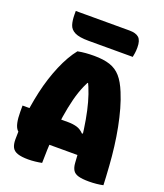

<svg xmlns="http://www.w3.org/2000/svg" viewBox="-166 -1034 982 1151"><g transform="rotate(20 325.0 -458.0)"><path d="M10 -283H301Q331 -283 356 -276Q381 -269 402 -247L469 -272L462 -117H72Q49 -117 35.5 -131.5Q22 -146 16 -174.5Q10 -203 10 -243ZM238 0Q218 4 195.5 6.5Q173 9 152 9Q109 9 84 0.5Q59 -8 49 -27Q39 -46 39 -78Q39 -131 43 -184Q47 -237 55 -288Q63 -339 74 -388Q85 -437 99.5 -482Q114 -527 131 -567Q148 -607 167.5 -641Q187 -675 208 -701Q234 -706 259 -708Q284 -710 312 -710Q372 -710 413 -696.5Q454 -683 482.5 -650.5Q511 -618 534 -561Q552 -518 566.5 -466.5Q581 -415 592 -358.5Q603 -302 610.5 -242Q618 -182 622 -123Q625 -79 626.5 -52Q628 -25 629 0Q612 4 587.5 6.5Q563 9 540 9Q496 9 471.5 2Q447 -5 436.5 -22Q426 -39 424 -67Q420 -144 412.5 -210.5Q405 -277 395 -333.5Q385 -390 372 -437Q359 -484 342.5 -523.5Q326 -563 307 -595L371 -544H291L358 -596Q335 -559 315.5 -515Q296 -471 282.5 -418Q269 -365 259 -301.5Q249 -238 244 -163.5Q239 -89 238 0ZM116 -925H458Q500 -925 519 -907.5Q538 -890 538 -846Q538 -823 535.5 -808.5Q533 -794 531 -783H249Q190 -783 161.5 -797Q133 -811 124.5 -838Q116 -865 116 -904Q116 -909 116 -915Q116 -921 116 -925Z"/></g></svg>

Font: Recursive Casual Black
Style: Regular
Weight: 900
Version: Version 1.047